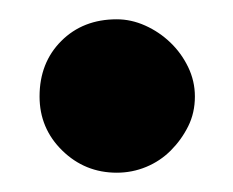

<svg xmlns="http://www.w3.org/2000/svg" viewBox="-20 -187 242 199"><path d="M101 -8Q68 -8 44.5 -31Q21 -54 21 -87Q21 -122 43.5 -144.5Q66 -167 101 -167Q116 -167 130.5 -160.5Q145 -154 156.5 -143Q168 -132 175 -117.5Q182 -103 182 -87Q182 -70 175 -56Q168 -42 157 -31Q146 -20 131.5 -14Q117 -8 101 -8Z"/></svg>

Font: Ekushey Amar Bangla
Style: Bold
Weight: 700
Designer: Al Mamun Sumon
Foundry: Al Mamun Sumon
Version: Version 1.0